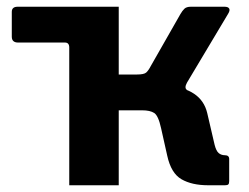

<svg xmlns="http://www.w3.org/2000/svg" viewBox="-20 -550 739 570"><path d="M185.6 0V-530H332.5V-328.8H413.9L475.2 -294.7Q526.1 -291.9 556.2 -271.6Q586.3 -251.4 595.1 -214.8L617.1 -120.3Q621.7 -101.9 629.3 -95.5Q637 -89.2 647.4 -89.2Q660.4 -89.2 660.4 -77.9V-12.4Q660.4 -5.1 657.8 -2.6Q655.3 0 648 0H598.1Q549.6 0 518.7 -17.9Q487.9 -35.7 476.5 -87.7L458.2 -169.4Q450.1 -206.6 437.8 -214.6Q425.4 -222.5 402.2 -222.5H332.5V0ZM185.6 -274.9V-408.9Q185.6 -423.7 172.9 -423.7H33.8Q15 -423.7 15 -441.1V-514.7Q15 -530 32.4 -530H244.1L304 -412.5V-279.9ZM386.5 -267.5V-328.8Q407.5 -328.8 414.1 -334.7Q420.7 -340.6 427.7 -354.1L515.6 -508.2Q521.2 -518 527.4 -524Q533.7 -530 546.3 -530H646.7Q657.2 -530 660.4 -524.6Q663.5 -519.2 657.2 -509L535.2 -304.8Q530.8 -297 530.7 -291Q530.6 -285 537.9 -281Z"/></svg>

Font: Libre Franklin Thin
Style: Regular
Weight: 100
Designer: Pablo Impallari, Rodrigo Fuenzalida, Nhung Nguyen
Foundry: Impallari Type
Version: Version 3.000